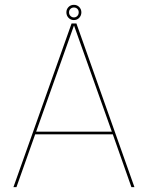

<svg xmlns="http://www.w3.org/2000/svg" viewBox="-20 -774 613 794"><path d="M35.5 0H48L125.5 -218.5H446.5L523.5 0H536L296 -677H276ZM129.5 -229.5 285.5 -667.5H286.5L442.5 -229.5ZM285.5 -691Q299 -691 307.8 -700.5Q316.5 -710 316.5 -723Q316.5 -735.5 307.8 -744.8Q299 -754 285.5 -754Q272 -754 263.2 -744.8Q254.5 -735.5 254.5 -723Q254.5 -709.5 263.5 -700.2Q272.5 -691 285.5 -691ZM285.5 -702Q277.5 -702 271.5 -708Q265.5 -714 265.5 -723Q265.5 -732 271.5 -737.5Q277.5 -743 285.5 -743Q294 -743 299.8 -737.5Q305.5 -732 305.5 -723Q305.5 -714 299.8 -708Q294 -702 285.5 -702Z"/></svg>

Font: Anybody Thin
Style: Regular
Weight: 100
Designer: Tyler Finck
Foundry: Etcetera Type Company
Version: Version 1.114;gftools[0.9.25]